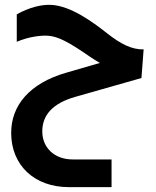

<svg xmlns="http://www.w3.org/2000/svg" viewBox="-20 -575 641 790"><path d="M288 -176 562 -254 571 -372C522 -370 474 -396 422 -437C357 -488 270 -551 190 -555C150 -557 99 -544 49 -516V-403C97 -424 149 -430 178 -428C219 -425 263 -402 348 -343C363 -333 377 -324 391 -316L253 -276C103 -233 25 -142 26 -26C27 104 120 195 264 195H439V81H279C203 81 155 32 154 -32C153 -100 195 -149 288 -176Z"/></svg>

Font: Hejaz SemiBold
Style: Regular
Weight: 600
Designer: Bandar Raffah (Arabic) and Santiago Orozco (Latin)
Foundry: Caramella and Typemade
Version: Version 1.010;hotconv 1.0.109;makeotfexe 2.5.65596